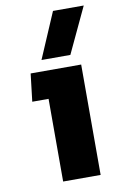

<svg xmlns="http://www.w3.org/2000/svg" viewBox="-83 -765 502 812"><g transform="rotate(-10 168.0 -359.0)"><path d="M204 -718H336L244 -522H120ZM121 -355H51L65 -474H282V0H121Z"/></g></svg>

Font: Kanit SemiBold
Style: Regular
Weight: 600
Designer: Katatrad Team
Foundry: CadsonDemak
Version: Version 1.030